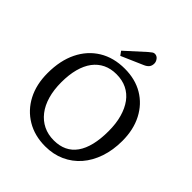

<svg xmlns="http://www.w3.org/2000/svg" viewBox="-248 -1082 1256 1256"><g transform="rotate(45 380.0 -454.0)"><path d="M377.9 14.2Q279.8 14.2 205.8 -30Q131.8 -74.2 90.8 -152.6Q49.8 -231 49.8 -335.9Q49.8 -452.1 91.3 -536.6Q132.8 -621.1 208.5 -667.5Q284.2 -713.9 387.2 -713.9Q484.4 -713.9 556.6 -670.9Q628.9 -627.9 669.4 -550Q710 -472.2 710 -368.2Q710 -283.2 686 -212.6Q662.1 -142.1 618.2 -91.6Q574.2 -41 513.2 -13.4Q452.1 14.2 377.9 14.2ZM390.1 -53.2Q441.9 -53.2 481.4 -72Q521 -90.8 547.6 -128.4Q574.2 -166 587.6 -221.4Q601.1 -276.9 601.1 -349.1Q601.1 -419.9 585.4 -475.3Q569.8 -530.8 541 -569.8Q512.2 -608.9 470.2 -629.4Q428.2 -649.9 374 -649.9Q322.3 -649.9 281.7 -630.4Q241.2 -610.8 213.1 -573.5Q185.1 -536.1 170.4 -481.4Q155.8 -426.8 155.8 -356.9Q155.8 -287.1 171.9 -231Q188 -174.8 219 -135Q250 -95.2 293 -74.2Q335.9 -53.2 390.1 -53.2ZM306.6 -752 286.6 -779.8 418 -898.9Q431.2 -910.2 439.5 -916Q447.8 -921.9 457 -921.9Q476.1 -921.9 488 -906.5Q500 -891.1 500 -874Q500 -853 489 -839.6Q478 -826.2 458 -817.9Z"/></g></svg>

Font: Literata
Style: Regular
Weight: 400
Designer: Latin by Veronika Burian and Jose Scaglione. Greek by Irene Vlachou. Cyrillic by Vera Evstafieva.
Foundry: TypeTogether
Version: Version 3.002